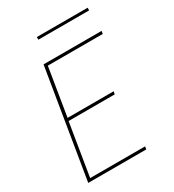

<svg xmlns="http://www.w3.org/2000/svg" viewBox="-211 -1011 1021 1129"><g transform="rotate(-30 300.0 -447.0)"><path d="M51 0 172 -735H566L563 -716H190L137 -392H450L446 -373H133L75 -19H448L445 0ZM218 -876V-894H563V-876Z"/></g></svg>

Font: Iosevka Thin Extended
Style: Italic
Weight: 100
Width: 7
Italic angle: -9°
Monospace: yes
Designer: Belleve Invis
Foundry: Belleve Invis
Version: Version 32.5.0; ttfautohint (v1.8.4)